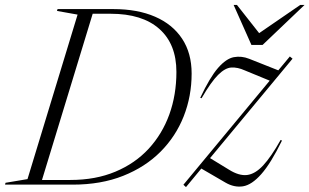

<svg xmlns="http://www.w3.org/2000/svg" viewBox="-62 -752 1260 782"><path d="M254 -692.5 170 -707.5 172.5 -715H400Q498 -715 569.5 -684Q641 -653 679.8 -594.2Q718.5 -535.5 718.5 -452.5Q718.5 -360 686.2 -278.2Q654 -196.5 591.8 -134Q529.5 -71.5 439.5 -35.8Q349.5 0 234 0H-41.5L-39.5 -7.5L50 -22.5ZM224.5 -19Q327.5 -19 408 -52.8Q488.5 -86.5 543.8 -146.5Q599 -206.5 627.8 -286.2Q656.5 -366 656.5 -459Q656.5 -572.5 587 -634.2Q517.5 -696 388.5 -696H315.5L109 -19ZM685 0.5 1036.5 -423.5 934.5 -465.5Q905.5 -478.5 880.2 -477Q855 -475.5 826.5 -447.2Q798 -419 759 -352L753.5 -353.5Q793 -437.5 826.2 -475.5Q859.5 -513.5 890.5 -519.2Q921.5 -525 953 -512.5L1071.5 -465.5L1118.5 -522L1129.5 -513L793.5 -108L870.5 -61Q911 -35.5 944 -39.2Q977 -43 1009.8 -78.2Q1042.5 -113.5 1081 -182L1086.5 -179.5Q1041 -86.5 1002.2 -42.8Q963.5 1 927.8 6.8Q892 12.5 856 -8.5L758 -65.5L695.5 10ZM1178.5 -732 1007.5 -569H962L889.5 -732H903L993.5 -617L1161 -732Z"/></svg>

Font: Newsreader 72pt Light
Style: Italic
Weight: 300
Italic angle: -17°
Designer: Hugues Gentile
Foundry: Production Type
Version: Version 1.003; ttfautohint (v1.8.3)